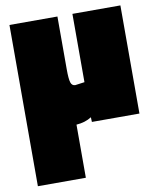

<svg xmlns="http://www.w3.org/2000/svg" viewBox="-84 -570 719 883"><g transform="rotate(-10 275.0 -128.5)"><path d="M315 -505H539V0H317L316 -22Q287 -3 245 0V248H21V-505H245V-259Q245 -213 250.5 -196.5Q256 -180 271 -180L315 -186Z"/></g></svg>

Font: Titillium Web
Style: Black
Weight: 900
Version: Version 1.001;PS 35.000;hotconv 1.0.70;makeotf.lib2.5.55311